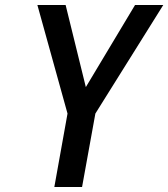

<svg xmlns="http://www.w3.org/2000/svg" viewBox="-20 -745 670 765"><path d="M249 -292.5 129 -725H241.5L322 -398L518 -725H630.5L360 -292.5L307 0H196.5Z"/></svg>

Font: JuliaMono Medium
Style: Italic
Weight: 500
Italic angle: -9°
Monospace: yes
Designer: cormullion
Foundry: corm
Version: Version 0.054; ttfautohint (v1.8.4)